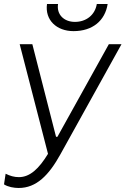

<svg xmlns="http://www.w3.org/2000/svg" viewBox="-35 -740 625 956"><path d="M58 196C146 196 208 133 266 28L570 -520H507L251 -59H244L126 -520H63L204 26C159 100 114 142 59 142C36 142 15 136 -7 125L-15 178C5 191 35 196 58 196ZM331 -585C426 -585 488 -637 501 -720H447C438 -665 394 -631 338 -631C283 -631 246 -668 254 -720H199C188 -640 247 -585 331 -585Z"/></svg>

Font: Fixel Display 20240404 Light
Style: Italic
Weight: 300
Italic angle: -10°
Designer: AlfaBravo + MacPaw
Foundry: Kyrylo Tkachov, Marchela Mozhyna, Serhii Makarenko, Maria Weinstein, Zakhar Kryvoshyya
Version: Version 1.211;Glyphs 3.2 (3225)